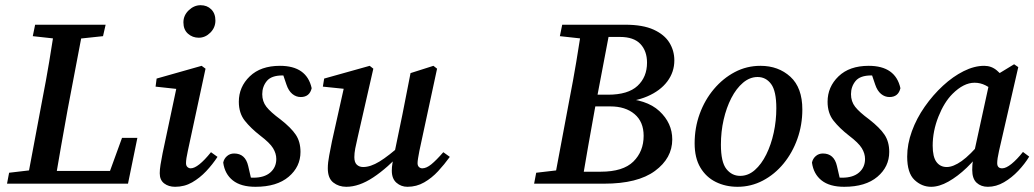

<svg xmlns="http://www.w3.org/2000/svg" viewBox="-20 -706 3976 738"><path d="M7 0 15 -42 134 -56H144L134 0ZM82 0 143 -325Q157 -396 169 -468Q181 -540 192 -611H302L240 -285Q227 -214 214.5 -142.5Q202 -71 190 0ZM106 -567 115 -611H386L376 -567L254 -554H224ZM134 0 142 -49H451L385 0L449 -176H508L472 0Z M594 -40Q594 -54 597 -73Q600 -92 605 -117L661 -381L679 -362L578 -373L582 -404L755 -453L770 -442L702 -126Q695 -95 695 -79Q695 -69 700.5 -64Q706 -59 713 -59Q741 -59 791 -121L816 -103Q797 -74 772.5 -48Q748 -22 718.5 -5Q689 12 653 12Q628 12 611 -1Q594 -14 594 -40ZM744 -561Q720 -561 702.5 -576.5Q685 -592 685 -620Q685 -647 705.5 -666.5Q726 -686 751 -686Q776 -686 792 -670Q808 -654 808 -627Q808 -600 788.5 -580.5Q769 -561 744 -561Z M949 -3 904 -29Q919 -26 930 -24.5Q941 -23 954 -23Q996 -23 1019 -43Q1042 -63 1042 -95Q1042 -116 1029.5 -136.5Q1017 -157 980 -185Q944 -213 921 -242Q898 -271 898 -315Q898 -372 940 -412.5Q982 -453 1056 -453Q1159 -453 1178 -367Q1170 -333 1136 -333Q1118 -333 1103.5 -345Q1089 -357 1081 -381L1062 -437L1102 -412Q1095 -414 1086 -415Q1077 -416 1066 -416Q1023 -416 1005.5 -394.5Q988 -373 988 -344Q988 -316 1004 -295.5Q1020 -275 1058 -247Q1099 -215 1117 -188Q1135 -161 1135 -122Q1135 -65 1089.5 -26.5Q1044 12 962 12Q906 12 875 -12.5Q844 -37 838 -81Q841 -96 852.5 -106Q864 -116 880 -116Q923 -116 934 -68Z M1311 12Q1282 12 1261 -4.5Q1240 -21 1240 -59Q1240 -81 1245.5 -109Q1251 -137 1256 -163L1306 -387L1318 -363L1221 -373L1226 -404L1401 -453L1415 -442L1355 -179Q1349 -154 1345.5 -135.5Q1342 -117 1342 -102Q1342 -82 1351.5 -73Q1361 -64 1376 -64Q1404 -64 1438.5 -85Q1473 -106 1527 -154L1530 -126Q1469 -60 1414.5 -24Q1360 12 1311 12ZM1546 12Q1522 12 1504 -3.5Q1486 -19 1486 -50Q1486 -64 1488.5 -78.5Q1491 -93 1496 -117L1527 -267Q1535 -306 1542.5 -346Q1550 -386 1558 -425L1646 -453L1660 -442L1592 -126Q1589 -110 1587 -98Q1585 -86 1585 -79Q1585 -69 1590.5 -64Q1596 -59 1603 -59Q1619 -59 1638 -74.5Q1657 -90 1684 -121L1709 -103Q1688 -74 1664 -48Q1640 -22 1610.5 -5Q1581 12 1546 12Z M2033 0 2041 -42 2161 -56H2171L2160 0ZM2108 0 2169 -325Q2183 -396 2195 -468Q2207 -540 2218 -611H2328L2266 -285Q2253 -214 2240.5 -142.5Q2228 -71 2216 0ZM2132 -567 2141 -611H2274L2263 -554H2250ZM2161 0 2170 -46H2289Q2375 -46 2414.5 -85Q2454 -124 2454 -184Q2454 -238 2419 -267.5Q2384 -297 2326 -297H2216L2224 -342H2317Q2394 -342 2430.5 -376Q2467 -410 2467 -465Q2467 -510 2441.5 -537Q2416 -564 2363 -564H2266L2275 -611H2383Q2451 -611 2492.5 -592Q2534 -573 2553 -542Q2572 -511 2572 -474Q2572 -429 2545 -393Q2518 -357 2468 -335.5Q2418 -314 2350 -313L2366 -328Q2465 -325 2514.5 -279Q2564 -233 2564 -170Q2564 -98 2497.5 -49Q2431 0 2302 0Z M2815 12Q2769 12 2731.5 -6.5Q2694 -25 2672 -62Q2650 -99 2650 -155Q2650 -215 2669.5 -268.5Q2689 -322 2724 -363.5Q2759 -405 2804.5 -429Q2850 -453 2903 -453Q2972 -453 3018 -411Q3064 -369 3064 -285Q3064 -226 3045 -172.5Q3026 -119 2992 -77.5Q2958 -36 2912.5 -12Q2867 12 2815 12ZM2825 -30Q2856 -30 2881.5 -52.5Q2907 -75 2925.5 -112.5Q2944 -150 2954 -196Q2964 -242 2964 -290Q2964 -356 2944 -383Q2924 -410 2892 -410Q2862 -410 2836 -388Q2810 -366 2791 -329Q2772 -292 2761.5 -246Q2751 -200 2751 -150Q2751 -83 2772 -56.5Q2793 -30 2825 -30Z M3212 -3 3167 -29Q3182 -26 3193 -24.5Q3204 -23 3217 -23Q3259 -23 3282 -43Q3305 -63 3305 -95Q3305 -116 3292.5 -136.5Q3280 -157 3243 -185Q3207 -213 3184 -242Q3161 -271 3161 -315Q3161 -372 3203 -412.5Q3245 -453 3319 -453Q3422 -453 3441 -367Q3433 -333 3399 -333Q3381 -333 3366.5 -345Q3352 -357 3344 -381L3325 -437L3365 -412Q3358 -414 3349 -415Q3340 -416 3329 -416Q3286 -416 3268.5 -394.5Q3251 -373 3251 -344Q3251 -316 3267 -295.5Q3283 -275 3321 -247Q3362 -215 3380 -188Q3398 -161 3398 -122Q3398 -65 3352.5 -26.5Q3307 12 3225 12Q3169 12 3138 -12.5Q3107 -37 3101 -81Q3104 -96 3115.5 -106Q3127 -116 3143 -116Q3186 -116 3197 -68Z M3559 12Q3523 12 3495 -14.5Q3467 -41 3467 -104Q3467 -152 3485 -201.5Q3503 -251 3534.5 -296Q3566 -341 3604.5 -376.5Q3643 -412 3684 -432.5Q3725 -453 3763 -453Q3791 -453 3812 -435Q3833 -417 3852 -389L3805 -355Q3788 -368 3768 -378Q3748 -388 3726 -388Q3684 -388 3641 -345Q3609 -313 3587 -257.5Q3565 -202 3565 -146Q3565 -103 3579.5 -83.5Q3594 -64 3619 -64Q3644 -64 3676.5 -87Q3709 -110 3753 -163L3760 -138Q3731 -95 3696 -61.5Q3661 -28 3625.5 -8Q3590 12 3559 12ZM3777 12Q3751 12 3734 -3.5Q3717 -19 3717 -53Q3717 -72 3719.5 -89Q3722 -106 3726 -128L3786 -403L3878 -459L3894 -448L3820 -126Q3813 -95 3813 -79Q3813 -59 3832 -59Q3847 -59 3868 -76Q3889 -93 3912 -122L3936 -104Q3919 -76 3894 -49.5Q3869 -23 3839 -5.5Q3809 12 3777 12Z"/></svg>

Font: Lisu Bosa
Style: Bold Italic
Weight: 700
Italic angle: -19°
Designer: David Morse, Annie Olsen, Victor Gaultney, Frank Grießhammer (Latin)
Foundry: SIL International
Version: Version 2.000